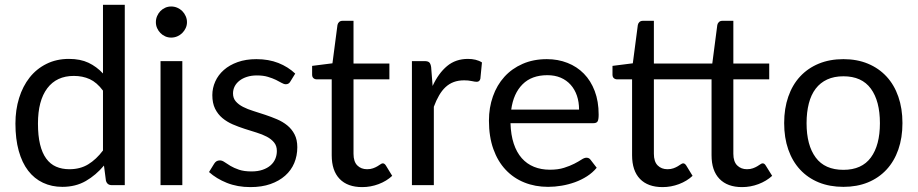

<svg xmlns="http://www.w3.org/2000/svg" viewBox="-20 -756 3747 784"><path d="M400.5 -386Q375.5 -419.5 346.5 -432.8Q317.5 -446 281.5 -446Q211 -446 173 -395.5Q135 -345 135 -251.5Q135 -202 143.5 -166.8Q152 -131.5 168.5 -108.8Q185 -86 209 -75.5Q233 -65 263.5 -65Q307.5 -65 340.2 -85Q373 -105 400.5 -141.5ZM489.5 -736.5V0H436.5Q417.5 0 412.5 -18.5L404.5 -80Q372 -41 330.5 -17Q289 7 234.5 7Q191 7 155.5 -9.8Q120 -26.5 95 -59Q70 -91.5 56.5 -140Q43 -188.5 43 -251.5Q43 -307.5 58 -355.8Q73 -404 101 -439.5Q129 -475 169.8 -495.2Q210.5 -515.5 261.5 -515.5Q308 -515.5 341.2 -499.8Q374.5 -484 400.5 -456V-736.5Z M724.5 -506.5V0H635.5V-506.5ZM743.5 -665.5Q743.5 -652.5 738.2 -641.2Q733 -630 724.2 -621.2Q715.5 -612.5 703.8 -607.5Q692 -602.5 679 -602.5Q666 -602.5 654.8 -607.5Q643.5 -612.5 635 -621.2Q626.5 -630 621.5 -641.2Q616.5 -652.5 616.5 -665.5Q616.5 -678.5 621.5 -690.2Q626.5 -702 635 -710.8Q643.5 -719.5 654.8 -724.5Q666 -729.5 679 -729.5Q692 -729.5 703.8 -724.5Q715.5 -719.5 724.2 -710.8Q733 -702 738.2 -690.2Q743.5 -678.5 743.5 -665.5Z M1165.5 -423Q1159.5 -412 1147 -412Q1139.5 -412 1130 -417.5Q1120.5 -423 1106.8 -429.8Q1093 -436.5 1074 -442.2Q1055 -448 1029 -448Q1006.5 -448 988.5 -442.2Q970.5 -436.5 957.8 -426.5Q945 -416.5 938.2 -403.2Q931.5 -390 931.5 -374.5Q931.5 -355 942.8 -342Q954 -329 972.5 -319.5Q991 -310 1014.5 -302.8Q1038 -295.5 1062.8 -287.2Q1087.5 -279 1111 -269Q1134.5 -259 1153 -244Q1171.5 -229 1182.8 -207.2Q1194 -185.5 1194 -155Q1194 -120 1181.5 -90.2Q1169 -60.5 1144.5 -38.8Q1120 -17 1084.5 -4.5Q1049 8 1002.5 8Q949.5 8 906.5 -9.2Q863.5 -26.5 833.5 -53.5L854.5 -87.5Q858.5 -94 864 -97.5Q869.5 -101 878 -101Q887 -101 897 -94Q907 -87 921.2 -78.5Q935.5 -70 956 -63Q976.5 -56 1007 -56Q1033 -56 1052.5 -62.8Q1072 -69.5 1085 -81Q1098 -92.5 1104.2 -107.5Q1110.5 -122.5 1110.5 -139.5Q1110.5 -160.5 1099.2 -174.2Q1088 -188 1069.5 -197.8Q1051 -207.5 1027.2 -214.8Q1003.5 -222 978.8 -230Q954 -238 930.2 -248.2Q906.5 -258.5 888 -274Q869.5 -289.5 858.2 -312.2Q847 -335 847 -367.5Q847 -396.5 859 -423.2Q871 -450 894 -470.2Q917 -490.5 950.5 -502.5Q984 -514.5 1027 -514.5Q1077 -514.5 1116.8 -498.8Q1156.5 -483 1185.5 -455.5Z M1459 8Q1399 8 1366.8 -25.5Q1334.5 -59 1334.5 -122V-432H1273.5Q1265.5 -432 1260 -436.8Q1254.5 -441.5 1254.5 -451.5V-487L1337.5 -497.5L1358 -654Q1359.5 -661.5 1364.8 -666.2Q1370 -671 1378.5 -671H1423.5V-496.5H1570V-432H1423.5V-128Q1423.5 -96 1439 -80.5Q1454.5 -65 1479 -65Q1493 -65 1503.2 -68.8Q1513.5 -72.5 1521 -77Q1528.5 -81.5 1533.8 -85.2Q1539 -89 1543 -89Q1550 -89 1555.5 -80.5L1581.5 -38Q1558.5 -16.5 1526 -4.2Q1493.5 8 1459 8Z M1746.5 -405Q1770.5 -457 1805.5 -486.2Q1840.5 -515.5 1891 -515.5Q1907 -515.5 1921.8 -512Q1936.5 -508.5 1948 -501L1941.5 -434.5Q1938.5 -422 1926.5 -422Q1919.5 -422 1906 -425Q1892.5 -428 1875.5 -428Q1851.5 -428 1832.8 -421Q1814 -414 1799.2 -400.2Q1784.5 -386.5 1772.8 -366.2Q1761 -346 1751.5 -320V0H1662V-506.5H1713Q1727.5 -506.5 1733 -501Q1738.5 -495.5 1740.5 -482Z M2344.5 -308.5Q2344.5 -339.5 2335.8 -365.2Q2327 -391 2310.2 -409.8Q2293.5 -428.5 2269.5 -438.8Q2245.5 -449 2215 -449Q2151 -449 2113.8 -411.8Q2076.5 -374.5 2067.5 -308.5ZM2416.5 -71Q2400 -51 2377 -36.2Q2354 -21.5 2327.8 -12Q2301.5 -2.5 2273.5 2.2Q2245.5 7 2218 7Q2165.5 7 2121.2 -10.8Q2077 -28.5 2044.8 -62.8Q2012.5 -97 1994.5 -147.5Q1976.5 -198 1976.5 -263.5Q1976.5 -316.5 1992.8 -362.5Q2009 -408.5 2039.5 -442.2Q2070 -476 2114 -495.2Q2158 -514.5 2213 -514.5Q2258.5 -514.5 2297.2 -499.2Q2336 -484 2364.2 -455.2Q2392.5 -426.5 2408.5 -384.2Q2424.5 -342 2424.5 -288Q2424.5 -267 2420 -260Q2415.5 -253 2403 -253H2064.5Q2066 -205 2077.8 -169.5Q2089.5 -134 2110.5 -110.2Q2131.5 -86.5 2160.5 -74.8Q2189.5 -63 2225.5 -63Q2259 -63 2283.2 -70.8Q2307.5 -78.5 2325 -87.5Q2342.5 -96.5 2354.2 -104.2Q2366 -112 2374.5 -112Q2385.5 -112 2391.5 -103.5Z M2685.5 8Q2625.5 8 2593.2 -25.5Q2561 -59 2561 -122V-432H2500Q2492 -432 2486.5 -436.8Q2481 -441.5 2481 -451.5V-487L2564 -497.5L2584.5 -654Q2586 -661.5 2591.2 -666.2Q2596.5 -671 2605 -671H2650V-496.5H2888.5L2909 -654Q2910.5 -661.5 2915.8 -666.2Q2921 -671 2929.5 -671H2974.5V-496.5H3121V-432H2974.5V-128Q2974.5 -96 2990.2 -80.5Q3006 -65 3030 -65Q3044 -65 3054.2 -68.8Q3064.5 -72.5 3072 -77Q3079.5 -81.5 3084.8 -85.2Q3090 -89 3094 -89Q3101.5 -89 3106.5 -80.5L3133 -38Q3109.5 -16.5 3077 -4.2Q3044.5 8 3010 8Q2950.5 8 2918 -25.5Q2885.5 -59 2885.5 -122V-432H2650V-128Q2650 -96 2665.5 -80.5Q2681 -65 2705.5 -65Q2719.5 -65 2729.8 -68.8Q2740 -72.5 2747.5 -77Q2755 -81.5 2760.2 -85.2Q2765.5 -89 2769.5 -89Q2776.5 -89 2782 -80.5L2808 -38Q2785 -16.5 2752.5 -4.2Q2720 8 2685.5 8Z M3424 -514.5Q3479.5 -514.5 3524 -496Q3568.5 -477.5 3600 -443.5Q3631.5 -409.5 3648.2 -361.2Q3665 -313 3665 -253.5Q3665 -193.5 3648.2 -145.5Q3631.5 -97.5 3600 -63.5Q3568.5 -29.5 3524 -11.2Q3479.5 7 3424 7Q3368 7 3323.2 -11.2Q3278.5 -29.5 3247 -63.5Q3215.5 -97.5 3198.8 -145.5Q3182 -193.5 3182 -253.5Q3182 -313 3198.8 -361.2Q3215.5 -409.5 3247 -443.5Q3278.5 -477.5 3323.2 -496Q3368 -514.5 3424 -514.5ZM3424 -62.5Q3499 -62.5 3536 -112.8Q3573 -163 3573 -253Q3573 -343.5 3536 -394Q3499 -444.5 3424 -444.5Q3386 -444.5 3357.8 -431.5Q3329.5 -418.5 3310.8 -394Q3292 -369.5 3282.8 -333.8Q3273.5 -298 3273.5 -253Q3273.5 -163 3310.8 -112.8Q3348 -62.5 3424 -62.5Z"/></svg>

Font: Lato-Regular
Style: Regular
Weight: 400
Designer: Lukasz Dziedzic with Adam Twardoch and Botio Nikoltchev
Foundry: tyPoland Lukasz Dziedzic
Version: Version 2.015; 2015-08-06; http://www.latofonts.com/